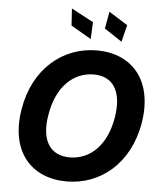

<svg xmlns="http://www.w3.org/2000/svg" viewBox="-62 -1013 907 1077"><g transform="rotate(5 391.0 -474.5)"><path d="M418.7 -797.6 423.3 -893.1 299 -959.2 305 -863.6ZM592 -797.6 615.8 -893.1 510.3 -959.2 492.9 -863.6ZM745 -353.7C784.8 -595.9 657 -737.2 459.9 -737.2C270.2 -737.2 105.1 -605.1 66.8 -371.8C26.6 -130.3 154.8 9.9 353 9.9C541.5 9.9 705.6 -120.4 745 -353.7ZM592 -371.8C566.1 -214.1 474.8 -126.1 358.7 -126.1C252.1 -126.1 193.5 -203.5 219.5 -353.7C245 -511.4 337 -601.2 453.8 -601.2C561.1 -601.2 616.5 -521.3 592 -371.8Z"/></g></svg>

Font: TID UI
Style: Bold Italic
Weight: 700
Italic angle: -9.39999°
Designer: The TID Project Authors
Foundry: Bakken & Bæck
Version: Version 1.001;hotconv 1.0.109;makeotfexe 2.5.65596